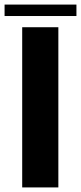

<svg xmlns="http://www.w3.org/2000/svg" viewBox="-52 -819 354 839"><path d="M45 -700H203V0H45ZM-32 -799H282V-749H-32Z"/></svg>

Font: Phudu
Style: Bold
Weight: 700
Version: Version 1.005;gftools[0.9.23]